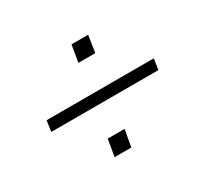

<svg xmlns="http://www.w3.org/2000/svg" viewBox="-106 -670 813 768"><g transform="rotate(-30 300.0 -286.5)"><path d="M54 -262 61 -312H556L549 -262ZM223 -48 236 -126H314L300 -48ZM286 -447 299 -525H376L364 -447Z"/></g></svg>

Font: Mulish ExtraLight Light
Style: Italic
Weight: 300
Italic angle: -9°
Version: Version 3.603